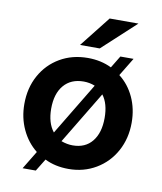

<svg xmlns="http://www.w3.org/2000/svg" viewBox="-83 -764 738 874"><g transform="rotate(10 286.0 -327.0)"><path d="M177 -14 142 43H81L132 -41Q88 -76 63 -129.5Q38 -183 38 -247Q38 -321 70 -379Q102 -437 158.5 -470Q215 -503 287 -503Q348 -503 397 -479L431 -535H492L441 -451Q485 -417 509.5 -364Q534 -311 534 -247Q534 -174 502 -115.5Q470 -57 413.5 -23.5Q357 10 287 10Q225 10 177 -14ZM409 -247Q409 -313 380 -351L234 -109Q261 -99 287 -99Q345 -99 377 -138.5Q409 -178 409 -247ZM193 -142 339 -384Q314 -394 287 -394Q228 -394 195 -355Q162 -316 162 -247Q162 -181 193 -142ZM353 -697H486L332 -555H241Z"/></g></svg>

Font: Hanken Grotesk
Style: Bold
Weight: 700
Designer: Alfredo Marco Pradil
Foundry: Hanken Design Co.
Version: Version 3.014